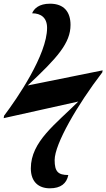

<svg xmlns="http://www.w3.org/2000/svg" viewBox="-46 -780 576 1040"><path d="M224 240C283 240 315 214 324 168C269 168 250 150 250 87C250 0 373 -212 508 -388L510 -399L104 -317C265 -467 336 -547 336 -645C336 -715 301 -760 225 -760C165 -760 138 -733 128 -708C176 -708 209 -684 209 -629C209 -484 48 -248 -24 -153L-26 -140L378 -230C256 -108 121 -13 121 132C121 206 164 240 224 240Z"/></svg>

Font: Noto Serif Display
Style: Bold Italic
Weight: 700
Italic angle: -12°
Designer: Monotype Design Team
Foundry: Monotype Imaging Inc.
Version: Version 2.009